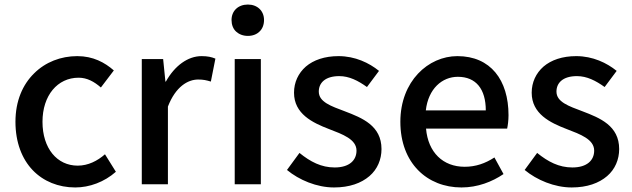

<svg xmlns="http://www.w3.org/2000/svg" viewBox="-20 -811 2780 845"><path d="M124 -62C171 -13 237 14 311 14C374 14 439 -10 490 -55L442 -132C409 -103 368 -82 322 -82C231 -82 167 -158 167 -275C167 -391 233 -469 326 -469C363 -469 394 -452 424 -426L481 -501C441 -536 390 -564 320 -564C248 -564 180 -538 130 -488C80 -439 48 -367 48 -275C48 -184 77 -111 124 -62Z M604 -275V0H661H719V-342C753 -430 807 -461 852 -461C875 -461 888 -458 908 -452L928 -553C911 -560 894 -564 867 -564C807 -564 749 -522 710 -452H708L698 -551H604Z M1128 -275V-551H1013V0H1070H1128ZM1019 -672C1032 -660 1050 -653 1071 -653C1092 -653 1110 -660 1122 -672C1135 -684 1142 -702 1142 -723C1142 -763 1113 -791 1071 -791C1028 -791 999 -763 999 -723C999 -702 1006 -684 1019 -672Z M1326 -518C1293 -489 1274 -449 1274 -403C1274 -310 1355 -271 1428 -243C1488 -220 1549 -198 1549 -148C1549 -106 1518 -74 1453 -74C1394 -74 1346 -99 1298 -138L1243 -63C1296 -19 1374 14 1450 14C1518 14 1570 -5 1606 -36C1641 -66 1659 -109 1659 -155C1659 -258 1574 -292 1498 -321C1437 -344 1383 -362 1383 -408C1383 -446 1411 -476 1473 -476C1517 -476 1556 -456 1595 -428L1648 -499C1605 -534 1543 -564 1470 -564C1409 -564 1360 -547 1326 -518Z M2122 -245H2212C2215 -259 2218 -281 2218 -304C2218 -459 2139 -564 1993 -564C1865 -564 1742 -454 1742 -275C1742 -93 1860 14 2011 14C2082 14 2146 -11 2196 -45L2156 -118C2116 -92 2074 -77 2025 -77C1930 -77 1864 -140 1855 -245H2033ZM1920 -325H1854C1865 -421 1926 -473 1995 -473C2075 -473 2118 -419 2118 -325H1986Z M2372 -518C2339 -489 2320 -449 2320 -403C2320 -310 2401 -271 2474 -243C2534 -220 2595 -198 2595 -148C2595 -106 2564 -74 2499 -74C2440 -74 2392 -99 2344 -138L2289 -63C2342 -19 2420 14 2496 14C2564 14 2616 -5 2652 -36C2687 -66 2705 -109 2705 -155C2705 -258 2620 -292 2544 -321C2483 -344 2429 -362 2429 -408C2429 -446 2457 -476 2519 -476C2563 -476 2602 -456 2641 -428L2694 -499C2651 -534 2589 -564 2516 -564C2455 -564 2406 -547 2372 -518Z"/></svg>

Font: GenSekiGothic2 TW M
Style: Regular
Weight: 500
Version: Version 2.100;PS 2.1;hotconv 16.6.51;makeotf.lib2.5.65220 DE